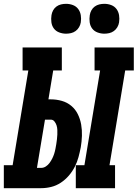

<svg xmlns="http://www.w3.org/2000/svg" viewBox="-55 -983 719 1003"><path d="M341 0V-120H386L468 -615H439V-735H644V-615H599L517 -120H546V0ZM-35 0V-120H11L93 -615H63V-735H268V-615H223L198 -464H210Q240 -464 268 -456Q296 -448 317.5 -430Q339 -412 351.5 -386.5Q364 -361 369 -332.5Q374 -304 373 -273.5Q372 -243 367 -214Q362 -188 355 -162Q348 -136 335.5 -111.5Q323 -87 304.5 -65.5Q286 -44 262.5 -28.5Q239 -13 212.5 -6.5Q186 0 160 0ZM160 -106Q173 -106 184.5 -113.5Q196 -121 204 -132Q212 -143 218 -155Q224 -167 228 -179.5Q232 -192 234.5 -205Q237 -218 239 -230Q241 -243 242.5 -255.5Q244 -268 244.5 -280Q245 -292 244.5 -304.5Q244 -317 240.5 -328Q237 -339 229.5 -348.5Q222 -358 210 -358H180L138 -106ZM490 -807Q472 -807 454.5 -813.5Q437 -820 426.5 -834Q416 -848 413.5 -866.5Q411 -885 414 -904Q416 -917 422.5 -929Q429 -941 440 -949Q451 -957 464 -960Q477 -963 490 -963Q509 -963 526 -956.5Q543 -950 553.5 -936Q564 -922 567 -903.5Q570 -885 567 -866Q565 -853 558 -841Q551 -829 540 -821Q529 -813 516 -810Q503 -807 490 -807ZM290 -807Q272 -807 254.5 -813.5Q237 -820 226.5 -834Q216 -848 213.5 -866.5Q211 -885 214 -904Q216 -917 222.5 -929Q229 -941 240 -949Q251 -957 264 -960Q277 -963 290 -963Q309 -963 326 -956.5Q343 -950 353.5 -936Q364 -922 367 -903.5Q370 -885 367 -866Q365 -853 358 -841Q351 -829 340 -821Q329 -813 316 -810Q303 -807 290 -807Z"/></svg>

Font: Iosevka Curly Slab HvEx
Style: Italic
Weight: 900
Width: 7
Italic angle: -9°
Monospace: yes
Designer: Belleve Invis
Foundry: Belleve Invis
Version: Version 11.1.0; ttfautohint (v1.8.3)